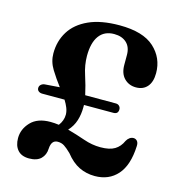

<svg xmlns="http://www.w3.org/2000/svg" viewBox="-108 -816 872 928"><g transform="rotate(15 327.5 -351.5)"><path d="M43.5 -65.5Q43.5 -110.5 77 -146Q110.5 -181.5 175 -181.5Q195.5 -181.5 217.5 -178.5Q237.5 -204.5 237.5 -235Q237 -252 230.2 -268.8Q223.5 -285.5 212.5 -303H101Q90 -303 82.5 -308.8Q75 -314.5 75 -324.5Q75 -335 82.8 -341.8Q90.5 -348.5 101 -349.5L175 -355Q148.5 -389.5 125.5 -426.8Q102.5 -464 102.5 -505.5Q102.5 -567 132.5 -615.2Q162.5 -663.5 223.5 -691.2Q284.5 -719 377.5 -719Q495.5 -719 551.2 -668Q607 -617 607 -541Q607 -497 586.5 -473.2Q566 -449.5 530 -449.5Q494.5 -449.5 471.2 -473.2Q448 -497 448 -540V-589.5Q448 -629 425 -650.2Q402 -671.5 363 -671.5Q314 -671.5 288.2 -636.5Q262.5 -601.5 262.5 -535.5Q262.5 -490 278 -442.8Q293.5 -395.5 303.5 -349.5H457Q467.5 -349.5 474.2 -342.8Q481 -336 481 -326Q481 -302.5 457 -302.5H310Q310.5 -296.5 310 -291Q310 -255.5 300.2 -224.2Q290.5 -193 267 -167.5Q312.5 -155 354.8 -140.2Q397 -125.5 439 -125.5Q485 -125.5 510.2 -140.8Q535.5 -156 549 -186.5Q554.5 -197 564 -203.8Q573.5 -210.5 584.5 -210Q595 -209.5 602 -201Q609 -192.5 608 -176Q604 -80 561.5 -32Q519 16 448.5 16Q406 16 370 -1.5Q334 -19 302 -59.5Q281.5 -79.5 267.2 -88.8Q253 -98 234 -98Q202.5 -98 200 -55Q199 -23 179 -3.5Q159 16 120 16Q82 16 62.8 -6Q43.5 -28 43.5 -65.5Z"/></g></svg>

Font: Fraunces 9pt SuperSoft SemiBold
Style: Regular
Weight: 600
Version: Version 1.000;[0bf87f6ff]